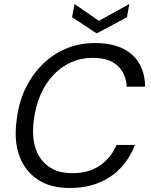

<svg xmlns="http://www.w3.org/2000/svg" viewBox="-20 -927 753 959"><path d="M328 12Q232 12 168 -30.5Q104 -73 76.5 -149Q49 -225 63 -325Q72 -410 105 -480.5Q138 -551 190.5 -603.5Q243 -656 309.5 -684Q376 -712 455 -712Q574 -712 638.5 -655Q703 -598 705 -494H613Q609 -560 567 -599Q525 -638 442 -638Q385 -638 335.5 -616Q286 -594 247 -553Q208 -512 183 -455Q158 -398 149 -328Q138 -244 158 -185Q178 -126 224.5 -94Q271 -62 340 -62Q424 -62 479.5 -100.5Q535 -139 562 -203H654Q628 -136 582 -87.5Q536 -39 472 -13.5Q408 12 328 12ZM626 -907 614 -841 463 -760 340 -841 352 -907 474 -823Z"/></svg>

Font: DM Sans 11pt
Style: Italic
Weight: 400
Italic angle: -10°
Version: Version 4.004;gftools[0.9.30]